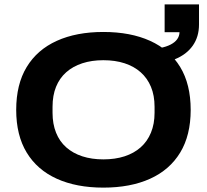

<svg xmlns="http://www.w3.org/2000/svg" viewBox="-20 -845 944 877"><path d="M452 12Q329 12 239.5 -28.5Q150 -69 102 -148Q54 -227 54 -343Q54 -460 102 -539Q150 -618 239.5 -658.5Q329 -699 452 -699Q576 -699 665.5 -658.5Q755 -618 803 -539Q851 -460 851 -343Q851 -227 803 -148Q755 -69 665.5 -28.5Q576 12 452 12ZM452 -117Q506 -117 549 -131Q592 -145 622.5 -172Q653 -199 669.5 -239Q686 -279 686 -330V-357Q686 -409 669.5 -448.5Q653 -488 622.5 -515Q592 -542 549 -556Q506 -570 452 -570Q399 -570 356 -556Q313 -542 282.5 -515Q252 -488 236 -448.5Q220 -409 220 -357V-330Q220 -279 236 -239Q252 -199 282.5 -172Q313 -145 356 -131Q399 -117 452 -117ZM652 -553V-621Q720 -621 759.5 -641.5Q799 -662 800 -698H732V-825H889V-733Q889 -677 860.5 -636.5Q832 -596 779 -574.5Q726 -553 652 -553Z"/></svg>

Font: Archivo SemiExpanded
Style: Bold
Weight: 700
Width: 6
Designer: Hector Gatti
Foundry: Omnibus-Type
Version: Version 2.001